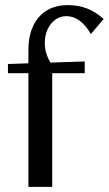

<svg xmlns="http://www.w3.org/2000/svg" viewBox="-20 -730 425 750"><path d="M91 0V-444H11V-480L311 -490V-444H184V0ZM91 -472V-535Q91 -589 109.5 -628.5Q128 -668 162.5 -689Q197 -710 244 -710Q285 -710 318.5 -697.5Q352 -685 385 -656L335 -597Q315 -632 290.5 -649.5Q266 -667 239 -667Q215 -667 196 -653Q177 -639 166 -615.5Q155 -592 155 -562Q155 -538 162 -518Q169 -498 183 -474Z"/></svg>

Font: Sutasoma
Style: Regular
Weight: 400
Designer: Izhar Fathurrohim, Akbar Rohmanto, Arusyal Khofiqoini
Foundry: Kiwari Kolektiv
Version: Version 1.102